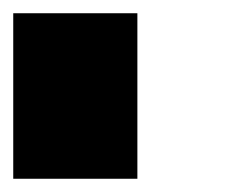

<svg xmlns="http://www.w3.org/2000/svg" viewBox="-20 -145 352 290"><path d="M0 125H187.5V-125H0Z"/></svg>

Font: Faithful 32x
Style: Semibold
Weight: 400
Foundry: Faithful Resource Pack
Version: Version 1.0; January 27, 2023